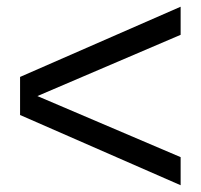

<svg xmlns="http://www.w3.org/2000/svg" viewBox="-20 -607 600 574"><path d="M520 -502.9 91.8 -319.8 520 -137.2V-53.2L40 -263.2V-377L520 -586.9Z"/></svg>

Font: TASA Explorer
Style: Regular
Weight: 400
Designer: Weizhong Zhang
Foundry: Local Remote
Version: Version 1.000;Glyphs 3.1.2 (3151)